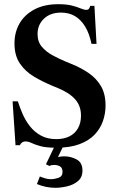

<svg xmlns="http://www.w3.org/2000/svg" viewBox="-20 -692 563 915"><path d="M248 12Q200 12 173 4.5Q146 -3 130.5 -10.5Q115 -18 102 -18Q92 -18 84.5 -12.5Q77 -7 75 0H54L40 -209H65Q74 -181 87.5 -149.5Q101 -118 122.5 -90.5Q144 -63 175 -46Q206 -29 248 -29Q284 -29 310.5 -42Q337 -55 351.5 -80.5Q366 -106 366 -141Q366 -188 337.5 -219.5Q309 -251 252 -274L230 -283Q184 -302 142.5 -326.5Q101 -351 75 -389Q49 -427 49 -485Q49 -538 73 -580Q97 -622 144 -647Q191 -672 258 -672Q297 -672 322.5 -665.5Q348 -659 364 -652Q380 -645 392 -645Q399 -645 403 -649Q407 -653 410 -664H430L440 -483H416Q406 -532 386 -565Q366 -598 337.5 -615Q309 -632 271 -632Q220 -632 189.5 -603Q159 -574 159 -530Q159 -493 179.5 -469Q200 -445 230.5 -428.5Q261 -412 292 -399L321 -387Q366 -369 403 -343.5Q440 -318 461.5 -281Q483 -244 483 -189Q483 -151 470.5 -115Q458 -79 431 -50.5Q404 -22 359 -5Q314 12 248 12ZM244 203Q221 203 199 198.5Q177 194 156 185L170 149Q182 154 195.5 158Q209 162 222 162Q239 162 258.5 155.5Q278 149 278 127Q278 108 266 101Q254 94 237 94Q232 94 226.5 95Q221 96 216 99L199 91L243 -1H284L256 57Q261 55 269.5 54Q278 53 286 53Q318 53 345.5 68Q373 83 373 121Q373 153 351.5 171Q330 189 300 196Q270 203 244 203Z"/></svg>

Font: Frank Ruhl Libre Medium
Style: Regular
Weight: 500
Designer: Yanek Iontef
Foundry: Fontef
Version: Version 6.004